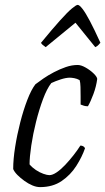

<svg xmlns="http://www.w3.org/2000/svg" viewBox="-20 -766 431 786"><path d="M144 0Q129 0 112.5 -7Q96 -14 80 -25.5Q64 -37 51.5 -49.5Q39 -62 34 -74Q34 -114 42 -164.5Q50 -215 63 -265.5Q76 -316 92 -357.5Q108 -399 125 -421Q138 -431 157.5 -444.5Q177 -458 201 -470.5Q225 -483 249.5 -491.5Q274 -500 298 -500Q312 -500 330.5 -489.5Q349 -479 363 -465.5Q377 -452 378 -443Q374 -412 362.5 -381Q351 -350 340 -331Q331 -331 324 -333Q317 -335 310 -338Q310 -351 310 -371Q310 -391 309.5 -410Q309 -429 306 -438Q295 -444 284 -446Q273 -448 266 -448Q250 -448 228.5 -441Q207 -434 190 -426Q172 -403 156 -360Q140 -317 127.5 -267Q115 -217 108 -170Q101 -123 101 -93Q112 -80 127 -70Q142 -60 157.5 -54.5Q173 -49 182 -49Q195 -49 212 -60.5Q229 -72 246.5 -90.5Q264 -109 280.5 -130Q297 -151 309 -170Q316 -170 321 -167Q326 -164 328 -159Q316 -124 292.5 -87Q269 -50 232.5 -25Q196 0 144 0ZM167 -573Q160 -578 154.5 -582.5Q149 -587 148 -591Q195 -648 225.5 -682Q256 -716 274 -731Q292 -746 298 -746Q305 -746 317.5 -730Q330 -714 348 -680Q366 -646 391 -591Q387 -587 383.5 -582.5Q380 -578 370 -573L289 -673Z"/></svg>

Font: Texturina 12pt Thin
Style: Italic
Weight: 250
Italic angle: -11°
Designer: Guillermo Torres Carreño
Foundry: Omnibus-Type
Version: Version 1.002